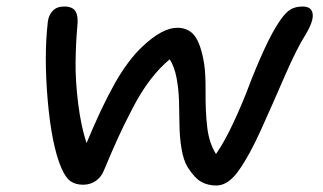

<svg xmlns="http://www.w3.org/2000/svg" viewBox="-20 -618 985 586"><path d="M640.1 -51.8Q614.7 -51.8 594.7 -62.7Q574.7 -73.7 553.2 -106.9Q540 -128.4 534.2 -163.1Q528.3 -197.8 527.8 -234.6Q527.3 -271.5 526.4 -308.6Q525.4 -345.7 518.8 -380.4Q512.2 -415 498 -437Q467.3 -411.6 439.2 -375Q411.1 -338.4 385.3 -288.8Q359.4 -239.3 341.1 -199.2Q322.8 -159.2 296.9 -97.2Q288.6 -76.7 271.7 -65.4Q254.9 -54.2 233.9 -54.2Q210.9 -54.2 195.6 -64.7Q180.2 -75.2 167 -106Q137.7 -174.8 125.7 -310.8Q113.8 -446.8 126 -551.8Q128.4 -571.8 140.9 -585Q153.3 -598.1 175.8 -598.1Q202.1 -598.1 210.9 -582.8Q219.7 -567.4 215.8 -535.2Q211.4 -485.4 210.7 -428.5Q210 -371.6 218.5 -302.5Q227.1 -233.4 244.1 -181.2Q289.6 -291 330.3 -363.3Q371.1 -435.5 416 -477.1Q475.6 -533.2 521 -533.2Q555.7 -533.2 574.5 -508.1Q593.3 -482.9 603 -423.8Q607.9 -394 607.4 -335.9Q606.9 -277.8 612.5 -229.5Q618.2 -181.2 639.2 -147.9Q665 -184.6 692.6 -243.9Q720.2 -303.2 740 -356Q759.8 -408.7 786.1 -466.3Q812.5 -523.9 835.9 -557.1Q853 -581.5 867.9 -589.8Q882.8 -598.1 903.8 -598.1Q922.9 -598.1 930.2 -587.2Q937.5 -576.2 932.9 -557.1Q928.2 -538.1 913.1 -513.2Q885.3 -469.2 849.6 -387Q814 -304.7 777.8 -224.4Q741.7 -144 709 -98.1Q676.8 -51.8 640.1 -51.8Z"/></svg>

Font: Shantell Sans Irregular
Style: Italic
Weight: 400
Italic angle: -11.31°
Designer: Stephen Nixon, Anya Danilova, Shantell Martin
Foundry: Arrow Type
Version: Version 1.006;[9816181b4]